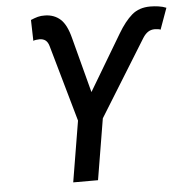

<svg xmlns="http://www.w3.org/2000/svg" viewBox="-52 -788 813 839"><g transform="rotate(-5 354.0 -368.5)"><path d="M235.4 0 279.8 -267.1 184.6 -602.1Q179.7 -619.6 169.4 -627.7Q159.2 -635.7 142.6 -635.7Q135.7 -635.7 127.4 -634.5Q119.1 -633.3 115.7 -631.3L113.3 -723.1Q130.9 -730.5 144.3 -734.1Q157.7 -737.8 176.8 -737.3Q216.8 -736.3 243.7 -711.9Q270.5 -687.5 285.6 -627.4L349.1 -386.2L494.6 -630.4Q524.9 -681.6 556.6 -709Q588.4 -736.3 637.2 -736.3Q655.3 -736.3 673.8 -733.6Q692.4 -731 707.5 -724.6L673.8 -631.3Q671.4 -633.3 663.3 -634.5Q655.3 -635.7 648.4 -635.7Q631.8 -635.7 619.1 -627.4Q606.4 -619.1 595.7 -602.1L388.7 -267.6L344.2 0Z"/></g></svg>

Font: Inter 20pt Medium
Style: Italic
Weight: 500
Italic angle: -9.3988°
Version: Version 4.001;git-66647c0bb